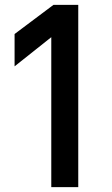

<svg xmlns="http://www.w3.org/2000/svg" viewBox="-20 -770 460 790"><path d="M191 0V-617L40 -497V-630L200 -750H302V0Z"/></svg>

Font: Orkney Medium
Style: Regular
Weight: 500
Designer: Samuel Oakes and Alfredo Marco Pradil
Foundry: Alfredo Marco Pradil
Version: 1.0; ttfautohint (v1.5)